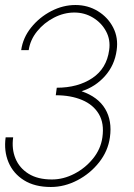

<svg xmlns="http://www.w3.org/2000/svg" viewBox="-37 -733 533 766"><path d="M166 13Q101.5 13 58.8 -13.8Q16 -40.5 -3 -85.5Q-22 -130.5 -14.5 -185H15.5Q9 -138.5 24.8 -100.5Q40.5 -62.5 77 -39.8Q113.5 -17 170 -17Q216 -17 259.8 -39.8Q303.5 -62.5 334.2 -100.5Q365 -138.5 371.5 -185Q379.5 -241 357.2 -278.2Q335 -315.5 290.2 -334.2Q245.5 -353 185.5 -353L189.5 -383Q273.5 -383 331 -421.2Q388.5 -459.5 398.5 -533Q404.5 -574 386.2 -608Q368 -642 334.2 -662.5Q300.5 -683 259.5 -683Q218 -683 178.2 -662.5Q138.5 -642 111 -608Q83.5 -574 77.5 -533H47.5Q54.5 -582.5 87.2 -623.2Q120 -664 167 -688.5Q214 -713 264 -713Q313.5 -713 353.5 -688.5Q393.5 -664 414.5 -623.2Q435.5 -582.5 428.5 -533Q420.5 -473 382 -429.8Q343.5 -386.5 288.5 -369Q354 -346.5 382.5 -298.8Q411 -251 401.5 -185Q394 -130.5 358.5 -85.5Q323 -40.5 271.8 -13.8Q220.5 13 166 13Z"/></svg>

Font: Urbanist Thin
Style: Italic
Weight: 100
Italic angle: -8°
Designer: Corey Hu
Foundry: Corey Hu
Version: Version 1.321; ttfautohint (v1.8.4.7-5d5b)